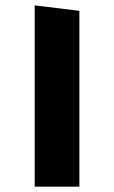

<svg xmlns="http://www.w3.org/2000/svg" viewBox="-20 -696 426 716"><path d="M276 -655.5 109.5 -676V0H276Z"/></svg>

Font: Anek Devanagari Medium ExtraBold
Style: Regular
Weight: 800
Version: Version 1.003